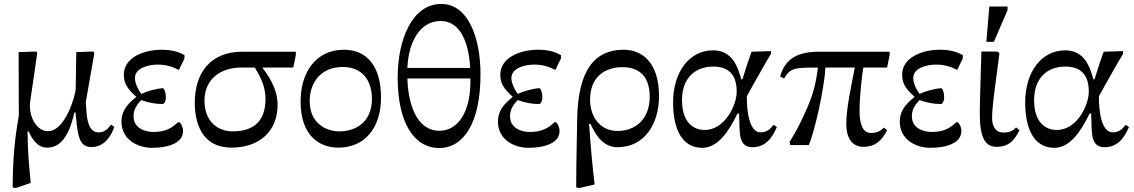

<svg xmlns="http://www.w3.org/2000/svg" viewBox="-20 -732 5721 969"><path d="M456 -463 451 -472 365 -469 362 -281C361 -256 312 -70 222 -70C168 -70 131 -135 131 -195C131 -207 132 -217 132 -217L168 -464L164 -472L74 -469L75 -149C52 -17 45 74 44 214L60 217L135 191C123 73 120 12 119 -69H124C138 -41 163 13 218 13C267 13 323 -17 355 -164H361C366 -111 369 -92 372 -72C380 -25 393 10 442 10C507 10 541 -45 557 -92L540 -103C525 -83 510 -64 478 -64C441 -64 421 -96 416 -172C415 -187 413 -211 413 -217Z M693 -258C677 -279 661 -312 661 -338C661 -390 731 -406 776 -406C822 -406 853 -394 883 -379L911 -437V-454C884 -469 850 -481 795 -481C708 -481 605 -443 605 -355C605 -306 627 -281 668 -243C619 -204 593 -169 593 -119C593 -26 676 14 747 14C823 14 904 -7 904 -71C904 -88 897 -103 887 -115H878C853 -92 823 -66 755 -66C706 -66 654 -88 654 -146C654 -184 676 -209 693 -227C729 -214 763 -207 801 -207C808 -207 817 -221 817 -239C817 -268 808 -287 801 -287C765 -284 717 -270 693 -258Z M1473 -454V-471H1202C1046 -471 963 -368 963 -214C963 -122 992 13 1149 13C1288 13 1381 -69 1381 -203C1381 -290 1327 -360 1306 -388V-391H1460ZM1266 -391C1290 -352 1320 -299 1320 -234C1320 -127 1267 -69 1154 -69C1081 -69 1012 -117 1012 -224C1012 -338 1100 -391 1195 -391Z M1857 -233C1857 -118 1779 -69 1692 -69C1629 -69 1543 -107 1543 -222C1543 -319 1603 -394 1710 -394C1803 -394 1857 -332 1857 -233ZM1716 -481C1572 -481 1497 -364 1497 -220C1497 -52 1587 13 1688 13C1819 13 1903 -84 1903 -240C1903 -392 1836 -481 1716 -481Z M2405 -356C2405 -544 2342 -712 2207 -712C2059 -712 1987 -531 1987 -340C1987 -117 2067 15 2197 15C2320 15 2405 -113 2405 -356ZM2198 -72C2083 -72 2040 -205 2036 -336H2354C2358 -172 2294 -72 2198 -72ZM2204 -626C2312 -626 2347 -499 2353 -389H2036C2042 -528 2104 -626 2204 -626Z M2593 -258C2577 -279 2561 -312 2561 -338C2561 -390 2631 -406 2676 -406C2722 -406 2753 -394 2783 -379L2811 -437V-454C2784 -469 2750 -481 2695 -481C2608 -481 2505 -443 2505 -355C2505 -306 2527 -281 2568 -243C2519 -204 2493 -169 2493 -119C2493 -26 2576 14 2647 14C2723 14 2804 -7 2804 -71C2804 -88 2797 -103 2787 -115H2778C2753 -92 2723 -66 2655 -66C2606 -66 2554 -88 2554 -146C2554 -184 2576 -209 2593 -227C2629 -214 2663 -207 2701 -207C2708 -207 2717 -221 2717 -239C2717 -268 2708 -287 2701 -287C2665 -284 2617 -270 2593 -258Z M2981 199C2970 105 2963 34 2953 -107H2960C2984 -56 3020 11 3097 11C3233 11 3306 -108 3306 -246C3306 -417 3221 -481 3127 -481C2984 -481 2897 -382 2893 -132C2892 -41 2888 81 2888 214L2903 217ZM2958 -229C2958 -344 3033 -393 3121 -393C3187 -393 3259 -365 3259 -244C3259 -131 3188 -71 3096 -71C3012 -71 2958 -139 2958 -229Z M3721 -332C3704 -393 3677 -478 3579 -478C3460 -478 3377 -370 3377 -215C3377 -86 3419 14 3524 14C3601 14 3656 -64 3702 -159H3710C3712 -126 3711 -99 3713 -74C3715 -21 3731 11 3778 11C3859 11 3888 -64 3901 -91L3884 -102C3868 -81 3851 -64 3819 -64C3761 -64 3749 -171 3749 -244C3749 -249 3790 -319 3849 -424L3871 -460V-474L3773 -471C3760 -435 3747 -397 3727 -332ZM3537 -76C3483 -76 3422 -110 3422 -227C3422 -335 3485 -396 3580 -396C3649 -396 3698 -363 3698 -270C3698 -198 3636 -76 3537 -76Z M4470 -455V-471H4113C4009 -471 3943 -438 3917 -346L3937 -336C3969 -390 3991 -391 4108 -391C4097 -304 4082 -247 4041 -159C4010 -91 4002 -79 3965 -15L3968 0H4062C4092 -69 4140 -286 4146 -391H4294C4277 -300 4251 -188 4251 -106C4251 -41 4277 9 4337 9C4398 9 4430 -23 4457 -74L4441 -88C4427 -75 4412 -61 4376 -61C4334 -61 4318 -104 4318 -175C4318 -248 4331 -354 4337 -391H4457Z M4621 -258C4605 -279 4589 -312 4589 -338C4589 -390 4659 -406 4704 -406C4750 -406 4781 -394 4811 -379L4839 -437V-454C4812 -469 4778 -481 4723 -481C4636 -481 4533 -443 4533 -355C4533 -306 4555 -281 4596 -243C4547 -204 4521 -169 4521 -119C4521 -26 4604 14 4675 14C4751 14 4832 -7 4832 -71C4832 -88 4825 -103 4815 -115H4806C4781 -92 4751 -66 4683 -66C4634 -66 4582 -88 4582 -146C4582 -184 4604 -209 4621 -227C4657 -214 4691 -207 4729 -207C4736 -207 4745 -221 4745 -239C4745 -268 4736 -287 4729 -287C4693 -284 4645 -270 4621 -258Z M4925 -157C4925 -33 4954 9 5010 9C5073 9 5101 -26 5125 -75L5108 -89C5095 -76 5082 -63 5044 -63C5002 -63 4987 -98 4987 -137C4987 -193 5000 -279 5024 -463L5014 -472H4933C4930 -362 4925 -226 4925 -157ZM4958 -521H4996L5065 -681V-699H4973Z M5498 -332C5481 -393 5454 -478 5356 -478C5237 -478 5154 -370 5154 -215C5154 -86 5196 14 5301 14C5378 14 5433 -64 5479 -159H5487C5489 -126 5488 -99 5490 -74C5492 -21 5508 11 5555 11C5636 11 5665 -64 5678 -91L5661 -102C5645 -81 5628 -64 5596 -64C5538 -64 5526 -171 5526 -244C5526 -249 5567 -319 5626 -424L5648 -460V-474L5550 -471C5537 -435 5524 -397 5504 -332ZM5314 -76C5260 -76 5199 -110 5199 -227C5199 -335 5262 -396 5357 -396C5426 -396 5475 -363 5475 -270C5475 -198 5413 -76 5314 -76Z"/></svg>

Font: STIX Two Math
Style: Regular
Weight: 400
Designer: Ross Mills, John Hudson & Paul Hanslow, Tiro Typeworks Ltd; with portions MicroPress Inc., with additions and correction
Foundry: Tiro Typeworks Ltd
Version: Version 2.02 b142